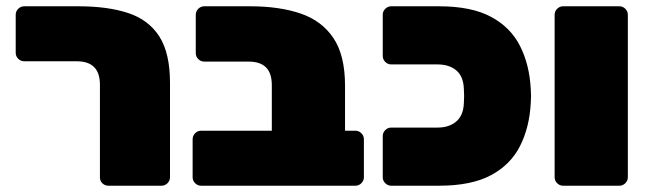

<svg xmlns="http://www.w3.org/2000/svg" viewBox="-20 -591 2065 611"><path d="M325 0Q314 0 306 -7.5Q298 -15 298 -26V-321Q298 -359 279.5 -377.5Q261 -396 224 -396H57Q46 -396 38 -404Q30 -412 30 -423V-544Q30 -555 38 -563Q46 -571 57 -571H230Q323 -571 388 -549.5Q453 -528 487 -475Q521 -422 521 -327V-27Q521 -16 513 -8Q505 0 494 0Z M620 0Q609 0 601 -8Q593 -16 593 -27V-148Q593 -159 601 -167Q609 -175 620 -175H845V-320Q845 -358 826.5 -376.5Q808 -395 771 -395H630Q619 -395 611 -403Q603 -411 603 -422V-544Q603 -555 611 -563Q619 -571 630 -571H776Q869 -571 936.5 -548Q1004 -525 1041 -470Q1078 -415 1078 -318V-175H1111Q1122 -175 1130 -167Q1138 -159 1138 -148V-27Q1138 -16 1130 -8Q1122 0 1111 0Z M1225 0Q1214 0 1206 -8Q1198 -16 1198 -27V-158Q1198 -169 1206 -177Q1214 -185 1225 -185H1372Q1409 -185 1431.5 -204Q1454 -223 1456 -260Q1457 -275 1457 -285.5Q1457 -296 1456 -311Q1454 -349 1431.5 -367.5Q1409 -386 1372 -386H1225Q1214 -386 1206 -394Q1198 -402 1198 -413V-544Q1198 -555 1206 -563Q1214 -571 1225 -571H1377Q1480 -571 1542.5 -537.5Q1605 -504 1635 -444.5Q1665 -385 1669 -308Q1670 -293 1670 -285.5Q1670 -278 1669 -263Q1665 -186 1635 -126.5Q1605 -67 1542.5 -33.5Q1480 0 1377 0Z M1772 0Q1761 0 1753 -8Q1745 -16 1745 -27V-544Q1745 -555 1753 -563Q1761 -571 1772 -571H1951Q1962 -571 1970 -563Q1978 -555 1978 -544V-27Q1978 -16 1970 -8Q1962 0 1951 0Z"/></svg>

Font: Rubik Black
Style: Regular
Weight: 900
Designer: Hubert and Fischer
Foundry: Hubert and Fischer
Version: Version 2.300;gftools[0.9.30]